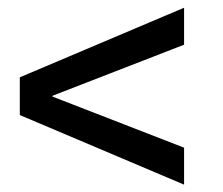

<svg xmlns="http://www.w3.org/2000/svg" viewBox="-20 -616 592 509"><path d="M468 -497.5 119 -362V-360L468 -224.5V-126.5L32.5 -311V-411L468 -595.5Z"/></svg>

Font: Hepta Slab Medium
Style: Regular
Weight: 500
Designer: Michael LaGattuta
Foundry: Michael LaGattuta
Version: Version 1.102